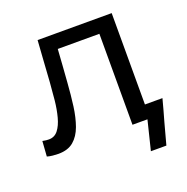

<svg xmlns="http://www.w3.org/2000/svg" viewBox="-116 -604 826 850"><g transform="rotate(-20 297.0 -179.0)"><path d="M65 9Q53.5 9 38.5 7.5Q23.5 6 12 2.5L17 -69Q25.5 -67 33.8 -66.2Q42 -65.5 47 -65.5Q74 -65.5 90.5 -86.8Q107 -108 116.2 -142.8Q125.5 -177.5 129.8 -219.2Q134 -261 137 -302Q140 -351.5 143.5 -400.5Q147 -449.5 150 -496H499V-65.5H581.5Q574.5 -39.5 567.5 -13.5Q560.5 12.5 553 38Q546.5 63 539.5 88Q532.5 113 526 138H453L487 0H416.5V-428.5H220.5Q218 -390 215.2 -350.5Q212.5 -311 209.5 -273Q205.5 -216.5 198.8 -166Q192 -115.5 177.8 -76Q163.5 -36.5 136.8 -13.8Q110 9 65 9Z"/></g></svg>

Font: Heraclito
Style: Regular
Weight: 400
Designer: Kostas Bartsokas (font) & Cristiano Sobral (main changes)
Foundry: Kostas Bartsokas (font) & Cristiano Sobral (main changes)
Version: Version 1.00;July 8, 2020;FontCreator 13.0.0.2655 64-bit